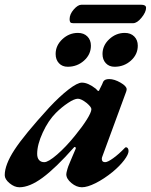

<svg xmlns="http://www.w3.org/2000/svg" viewBox="-44 -777 637 811"><path d="M-24 -37Q-24 -81 17 -144Q58 -207 164 -323Q208 -370 245.5 -399Q283 -428 302 -428Q328 -428 361 -402Q369 -393 370 -393H372Q374 -393 375 -395.5Q376 -398 377 -400Q390 -425 392 -432Q398 -443 417 -443Q439 -443 465 -428Q491 -413 491 -400Q491 -396 489 -390L389 -118Q386 -111 386 -106Q386 -92 400 -92Q411 -92 434.5 -109Q458 -126 483 -152Q486 -155 488 -155Q493 -155 496 -150.5Q499 -146 499 -139Q499 -125 480.5 -100.5Q462 -76 432 -51Q395 -21 360 -3.5Q325 14 302 14Q279 14 257.5 -4Q236 -22 236 -41Q236 -47 241 -64Q243 -72 251 -90.5Q259 -109 263 -119L275 -147Q276 -148 276 -151Q276 -155 273.5 -156Q271 -157 269 -155Q191 -67 136 -26.5Q81 14 38 14Q17 14 -3.5 -3Q-24 -20 -24 -37ZM272 -203Q304 -242 323 -272.5Q342 -303 342 -316Q342 -325 322 -342Q299 -360 285 -360Q270 -360 243 -342Q216 -324 192 -300Q160 -268 136.5 -217Q113 -166 113 -127Q113 -110 121 -101Q129 -92 143 -92Q160 -92 197 -124Q234 -156 272 -203ZM191 -549Q191 -585 219.5 -611.5Q248 -638 285 -638Q310 -638 325 -623Q340 -608 340 -584Q340 -547 311 -521Q282 -495 242 -495Q219 -495 205 -510Q191 -525 191 -549ZM389 -549Q389 -585 417.5 -611.5Q446 -638 483 -638Q508 -638 523 -623Q538 -608 538 -584Q538 -547 509 -521Q480 -495 440 -495Q417 -495 403 -510Q389 -525 389 -549ZM250 -696Q250 -717 267.5 -737Q285 -757 300 -757H552Q573 -757 573 -744Q573 -726 554 -702.5Q535 -679 518 -679H265Q256 -679 253 -683Q250 -687 250 -696Z"/></svg>

Font: EB Garamond
Style: Bold Italic
Weight: 700
Italic angle: -17.2°
Designer: Georg Duffner and Octavio Pardo
Foundry: Georg Duffner
Version: Version 1.000